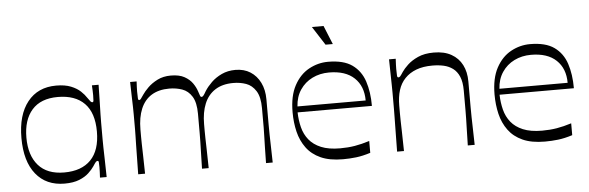

<svg xmlns="http://www.w3.org/2000/svg" viewBox="-47 -836 3071 1001"><g transform="rotate(-5 1489.0 -335.5)"><path d="M255 15Q159 15 105 -52Q51 -119 51 -241Q51 -362 105 -430Q159 -498 255 -498Q301 -498 332 -485.5Q363 -473 382 -455Q401 -437 411 -421Q422 -405 426.5 -400Q431 -395 436 -395Q441 -395 442 -402.5Q443 -410 443 -431Q443 -440 442.5 -454Q442 -468 441 -483H476Q475 -425 474 -388.5Q473 -352 472.5 -328Q472 -304 472 -284.5Q472 -265 472 -241Q472 -216 472 -197Q472 -178 472.5 -154.5Q473 -131 474 -94.5Q475 -58 476 0H441Q442 -15 442.5 -29.5Q443 -44 443 -55Q443 -74 442 -81Q441 -88 436 -88Q431 -88 426.5 -83Q422 -78 411 -61Q401 -46 382 -28Q363 -10 332 2.5Q301 15 255 15ZM258 -43Q349 -43 397.5 -93Q446 -143 446 -241Q446 -339 397.5 -388.5Q349 -438 258 -438Q169 -438 123 -386Q77 -334 77 -241Q77 -148 123 -95.5Q169 -43 258 -43Z M641 0Q642 -55 642.5 -92.5Q643 -130 643.5 -155.5Q644 -181 644.5 -199Q645 -217 645 -233Q645 -249 645 -269Q645 -293 645 -311.5Q645 -330 644.5 -351Q644 -372 643 -403Q642 -434 641 -483H675Q674 -468 673.5 -454Q673 -440 673 -430Q673 -402 674 -393.5Q675 -385 680 -385Q685 -385 689 -390.5Q693 -396 704 -412Q714 -427 734 -447Q754 -467 784.5 -482.5Q815 -498 855 -498Q899 -498 926 -483Q953 -468 968 -446.5Q983 -425 990 -403Q996 -383 998.5 -378Q1001 -373 1006 -373Q1010 -373 1015 -378.5Q1020 -384 1030 -402Q1044 -424 1066.5 -446Q1089 -468 1121 -483Q1153 -498 1193 -498Q1238 -498 1271 -477Q1304 -456 1322.5 -418.5Q1341 -381 1341 -331Q1341 -287 1341 -255.5Q1341 -224 1341 -198Q1341 -172 1341.5 -145.5Q1342 -119 1343 -84.5Q1344 -50 1345 0H1310Q1311 -49 1311.5 -82Q1312 -115 1313 -139.5Q1314 -164 1314 -185Q1314 -206 1314 -230Q1314 -254 1314 -287Q1314 -346 1294 -377.5Q1274 -409 1243 -420Q1212 -431 1176 -431Q1119 -431 1081 -406.5Q1043 -382 1024.5 -337Q1006 -292 1006 -231Q1006 -211 1006 -195Q1006 -179 1006.5 -157Q1007 -135 1008 -98.5Q1009 -62 1010 0H975Q976 -49 977 -82.5Q978 -116 978.5 -140Q979 -164 979 -185.5Q979 -207 979 -230.5Q979 -254 979 -287Q979 -346 959.5 -377.5Q940 -409 908.5 -420Q877 -431 841 -431Q786 -431 748.5 -408Q711 -385 692 -340Q673 -295 673 -231Q673 -210 673 -194Q673 -178 673.5 -156Q674 -134 675 -97.5Q676 -61 677 0Z M1712 15Q1642 15 1595.5 -6Q1549 -27 1521.5 -64.5Q1494 -102 1482.5 -150Q1471 -198 1471 -252Q1471 -337 1500.5 -391.5Q1530 -446 1577.5 -472Q1625 -498 1678 -498Q1759 -498 1804 -466Q1849 -434 1867.5 -378Q1886 -322 1886 -249H1497Q1498 -208 1507.5 -170.5Q1517 -133 1540 -104.5Q1563 -76 1602.5 -59.5Q1642 -43 1702 -43Q1743 -43 1779 -49Q1815 -55 1856 -68V-6Q1815 7 1781 11Q1747 15 1712 15ZM1856 -280Q1856 -355 1810 -398.5Q1764 -442 1678 -442Q1630 -442 1590.5 -422.5Q1551 -403 1526.5 -366.5Q1502 -330 1499 -280ZM1673 -588 1610 -686H1671L1711 -588Z M1996 0Q1997 -68 1997.5 -109.5Q1998 -151 1998.5 -177Q1999 -203 1999 -222.5Q1999 -242 1999 -266Q1999 -290 1999 -309Q1999 -328 1998.5 -349.5Q1998 -371 1997.5 -402.5Q1997 -434 1996 -483H2031Q2030 -466 2029.5 -453Q2029 -440 2029 -430Q2029 -402 2030 -393.5Q2031 -385 2037 -385Q2042 -385 2046.5 -390Q2051 -395 2062 -412Q2072 -427 2093 -447Q2114 -467 2148 -482.5Q2182 -498 2231 -498Q2286 -498 2323 -477Q2360 -456 2379 -419Q2398 -382 2398 -332Q2398 -288 2398 -256Q2398 -224 2398 -198Q2398 -172 2398.5 -145Q2399 -118 2400 -84Q2401 -50 2402 0H2366Q2367 -49 2368 -82Q2369 -115 2369.5 -139.5Q2370 -164 2370 -185Q2370 -206 2370 -230Q2370 -254 2370 -287Q2370 -332 2358 -360Q2346 -388 2325 -403.5Q2304 -419 2277 -425Q2250 -431 2218 -431Q2169 -431 2133.5 -417.5Q2098 -404 2074 -379Q2050 -354 2039 -318.5Q2028 -283 2028 -239Q2028 -215 2028 -197.5Q2028 -180 2028.5 -157.5Q2029 -135 2030 -98.5Q2031 -62 2032 0Z M2769 15Q2699 15 2652.5 -6Q2606 -27 2578.5 -64.5Q2551 -102 2539.5 -150Q2528 -198 2528 -252Q2528 -337 2557.5 -391.5Q2587 -446 2634.5 -472Q2682 -498 2735 -498Q2816 -498 2861 -466Q2906 -434 2924.5 -378Q2943 -322 2943 -249H2554Q2555 -208 2564.5 -170.5Q2574 -133 2597 -104.5Q2620 -76 2659.5 -59.5Q2699 -43 2759 -43Q2800 -43 2836 -49Q2872 -55 2913 -68V-6Q2872 7 2838 11Q2804 15 2769 15ZM2913 -280Q2913 -355 2867 -398.5Q2821 -442 2735 -442Q2687 -442 2647.5 -422.5Q2608 -403 2583.5 -366.5Q2559 -330 2556 -280Z"/></g></svg>

Font: Ojuju ExtraLight
Style: Regular
Weight: 400
Version: Version 1.000